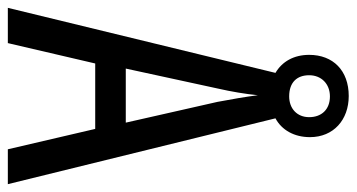

<svg xmlns="http://www.w3.org/2000/svg" viewBox="-230 -680 910 490"><g transform="rotate(90 225.0 -435.0)"><path d="M361 0H450L282 -683C312 -699 330 -731 330 -771C330 -831 286 -870 225 -870C160 -870 120 -830 120 -769C120 -730 137 -700 166 -683L0 0H90L142 -223H309ZM226 -718C190 -718 172 -738 172 -769C172 -800 194 -822 226 -822C260 -822 279 -800 279 -769C279 -738 257 -718 226 -718ZM240 -535 293 -301H155L206 -536C214 -571 220 -607 223 -638C227 -607 233 -572 240 -535Z"/></g></svg>

Font: Noto Sans Arabic UI XCn
Style: Regular
Weight: 400
Width: 2
Designer: Monotype Design Team, Nadine Chahine and Nizar Qandah
Foundry: Monotype Imaging Inc.
Version: Version 2.010